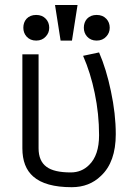

<svg xmlns="http://www.w3.org/2000/svg" viewBox="-20 -738 540 775"><path d="M126 -677.7Q101.6 -677.7 86.9 -662.1Q74.2 -647.5 74.2 -626Q74.2 -605.5 86.9 -590.8Q101.6 -574.2 126 -574.2Q150.4 -574.2 165 -590.8Q178.7 -605.5 178.7 -626Q178.7 -647.5 165 -662.1Q150.4 -677.7 126 -677.7ZM370.1 -677.7Q345.7 -677.7 331.1 -662.1Q318.4 -647.5 318.4 -626Q318.4 -605.5 331.1 -590.8Q345.7 -574.2 370.1 -574.2Q394.5 -574.2 409.2 -590.8Q422.9 -605.5 422.9 -626Q422.9 -647.5 409.2 -662.1Q394.5 -677.7 370.1 -677.7ZM293 -717.8H202.1L224.6 -574.2H270.5ZM70.3 -139.6Q70.3 -63.5 114.3 -25.4Q163.1 17.6 269.5 17.6Q340.8 17.6 387.7 -28.3Q447.3 -84 447.3 -196.3Q447.3 -278.3 427.7 -370.1Q409.2 -459 379.9 -526.4L315.4 -512.7Q345.7 -443.4 362.3 -362.3Q379.9 -278.3 379.9 -192.4Q379.9 -111.3 339.8 -72.3Q309.6 -42 265.6 -42Q198.2 -42 168 -64.5Q135.7 -87.9 135.7 -139.6V-518.6H70.3Z"/></svg>

Font: DotumChe
Style: Regular
Weight: 400
Monospace: yes
Version: Version 2.21